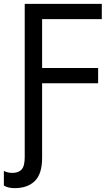

<svg xmlns="http://www.w3.org/2000/svg" viewBox="-31 -734 570 994"><path d="M45 240Q27 240 13.5 236.5Q0 233 -11 227V151Q-1 156 10 158.5Q21 161 34 161Q65 161 81 143.5Q97 126 97 79V-714H496V-635H187V-382H477V-303H187V83Q187 166 149.5 203Q112 240 45 240Z"/></svg>

Font: Noto Sans
Style: Regular
Weight: 400
Designer: Monotype Design Team
Foundry: Monotype Imaging Inc.
Version: Version 1.902